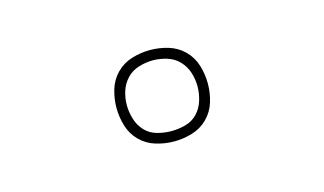

<svg xmlns="http://www.w3.org/2000/svg" viewBox="-38 -830 575 341"><g transform="rotate(-15 250.0 -660.0)"><path d="M250 -576Q233 -576 216.5 -581Q200 -586 188 -598Q176 -610 171 -626.5Q166 -643 166 -660Q166 -677 171 -693.5Q176 -710 188 -722Q200 -734 216.5 -739Q233 -744 250 -744Q267 -744 283.5 -739Q300 -734 312 -722Q324 -710 329 -693.5Q334 -677 334 -660Q334 -643 329 -626.5Q324 -610 312 -598Q300 -586 283.5 -581Q267 -576 250 -576ZM250 -595Q263 -595 276 -598.5Q289 -602 298 -611.5Q307 -621 311 -634Q315 -647 315 -660Q315 -673 311 -685.5Q307 -698 298 -707.5Q289 -717 276 -721Q263 -725 250 -725Q237 -725 224 -721Q211 -717 202 -707.5Q193 -698 189 -685.5Q185 -673 185 -660Q185 -647 189 -634Q193 -621 202 -611.5Q211 -602 224 -598.5Q237 -595 250 -595Z"/></g></svg>

Font: Iosevka Thin
Style: Regular
Weight: 100
Monospace: yes
Designer: Belleve Invis
Foundry: Belleve Invis
Version: Version 32.5.0; ttfautohint (v1.8.4)